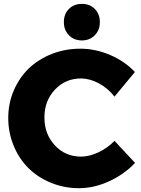

<svg xmlns="http://www.w3.org/2000/svg" viewBox="-20 -965 732 998"><path d="M405.8 -944.8Q446.8 -944.8 472.9 -918.5Q499 -892.1 499 -850.1Q499 -808.6 472.7 -781.7Q446.3 -754.9 405.8 -754.9Q364.7 -754.9 338.4 -781.7Q312 -808.6 312 -850.1Q312 -892.1 338.1 -918.5Q364.3 -944.8 405.8 -944.8ZM575.2 -462.9Q541 -506.3 493.9 -531.7Q446.8 -557.1 400.9 -557.1Q319.8 -557.1 265.4 -499Q210.9 -440.9 210.9 -354Q210.9 -267.6 265.4 -209.2Q319.8 -150.9 400.9 -150.9Q444.3 -150.9 491.5 -173.1Q538.6 -195.3 575.2 -232.9L682.1 -118.2Q625 -58.1 546.6 -22.5Q468.3 13.2 391.1 13.2Q313.5 13.2 244.9 -14.9Q176.3 -43 127.7 -91.3Q79.1 -139.6 51 -207.5Q22.9 -275.4 22.9 -352.1Q22.9 -428.2 51.8 -495.1Q80.6 -562 130.1 -609.6Q179.7 -657.2 249.3 -684.6Q318.8 -711.9 397.9 -711.9Q476.1 -711.9 552.5 -679.2Q628.9 -646.5 681.2 -590.8Z"/></svg>

Font: Montserrat-Arabic
Style: Bold
Weight: 700
Designer: Mohamed Gaber
Foundry: Kief Type Foundry
Version: Version 5.008;PS 005.008;hotconv 1.0.88;makeotf.lib2.5.64775